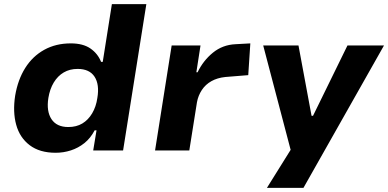

<svg xmlns="http://www.w3.org/2000/svg" viewBox="-20 -725 1870 925"><path d="M248 11Q171 11 123 -25.5Q75 -62 58 -124Q41 -186 53 -264Q66 -341 101.5 -397.5Q137 -454 193 -485Q249 -516 321 -516Q380 -516 415.5 -491.5Q451 -467 467 -427H475L519 -705H685L573 0H429L445 -97H436Q416 -59 386.5 -35.5Q357 -12 321.5 -0.5Q286 11 248 11ZM309 -113Q348 -113 376.5 -130Q405 -147 424 -179Q443 -211 449 -253Q460 -318 435.5 -355.5Q411 -393 354 -393Q316 -393 287 -376Q258 -359 239 -327.5Q220 -296 213 -253Q203 -189 228 -151Q253 -113 309 -113Z M727 0 807 -506H946L926 -377H932Q959 -433 1005.5 -471Q1052 -509 1114 -512L1186 -516L1176 -363L1065 -354Q1027 -350 998.5 -334Q970 -318 952.5 -291.5Q935 -265 929 -233L892 0Z M1266 180 1397 -30 1391 38 1248 -506H1418L1481 -167H1488L1654 -506H1830L1442 180Z"/></svg>

Font: Nunito Sans 6pt ExtraBold
Style: Italic
Weight: 800
Italic angle: -9°
Version: Version 3.101;gftools[0.9.27]